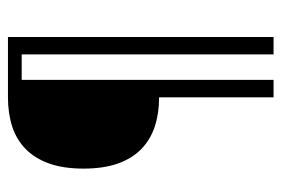

<svg xmlns="http://www.w3.org/2000/svg" viewBox="-133 -578 711 485"><g transform="rotate(-90 222.5 -335.5)"><path d="M327.6 0V-636.2H263.2V0H219.2V-289.1Q178.7 -289.1 145.5 -300Q112.3 -311 88.6 -334Q64.9 -356.9 52 -393.1Q39.1 -429.2 39.1 -480Q39.1 -530.8 52 -566.9Q64.9 -603 88.6 -626.2Q112.3 -649.4 145.5 -660.2Q178.7 -670.9 219.2 -670.9H371.6V0Z"/></g></svg>

Font: Crushed
Style: Regular
Weight: 400
Width: 3
Designer: Astigmatic (AOETI)
Foundry: Astigmatic (AOETI)
Version: Version 001.000